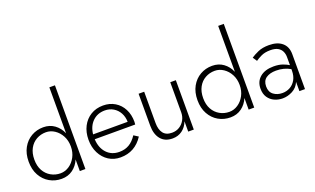

<svg xmlns="http://www.w3.org/2000/svg" viewBox="-83 -1225 2759 1681"><g transform="rotate(-20 1297.0 -385.0)"><path d="M39 -230Q39 -304 69 -358Q99 -412 149.5 -441Q200 -470 261 -470Q321 -470 365 -438Q409 -406 432 -352V-780H484V0H432V-108Q409 -54 365 -22Q321 10 261 10Q200 10 149.5 -19Q99 -48 69 -102Q39 -156 39 -230ZM92 -230Q92 -170 115.5 -127.5Q139 -85 179.5 -62Q220 -39 268 -39Q311 -39 348.5 -64Q386 -89 409 -132Q432 -175 432 -230Q432 -285 409 -328Q386 -371 348.5 -396Q311 -421 268 -421Q220 -421 179.5 -398.5Q139 -376 115.5 -333Q92 -290 92 -230Z M810 10Q748 10 700 -21Q652 -52 624.5 -106.5Q597 -161 597 -231Q597 -301 625 -355Q653 -409 703 -439.5Q753 -470 818 -470Q880 -470 928 -441Q976 -412 1002.5 -360.5Q1029 -309 1029 -242Q1029 -226 1027 -217H650Q654 -136 699 -87.5Q744 -39 816 -39Q868 -39 907.5 -62Q947 -85 979 -134L1021 -107Q945 10 810 10ZM818 -424Q749 -424 704 -380Q659 -336 651 -262H973Q972 -309 952 -345.5Q932 -382 897 -403Q862 -424 818 -424Z M1199 -168Q1199 -108 1225 -73.5Q1251 -39 1307 -39Q1346 -39 1376.5 -58Q1407 -77 1424.5 -109Q1442 -141 1442 -180V-460H1494V0H1442V-96Q1423 -46 1384.5 -18Q1346 10 1295 10Q1223 10 1185 -36.5Q1147 -83 1147 -162V-460H1199Z M1612 -230Q1612 -304 1642 -358Q1672 -412 1722.5 -441Q1773 -470 1834 -470Q1894 -470 1938 -438Q1982 -406 2005 -352V-780H2057V0H2005V-108Q1982 -54 1938 -22Q1894 10 1834 10Q1773 10 1722.5 -19Q1672 -48 1642 -102Q1612 -156 1612 -230ZM1665 -230Q1665 -170 1688.5 -127.5Q1712 -85 1752.5 -62Q1793 -39 1841 -39Q1884 -39 1921.5 -64Q1959 -89 1982 -132Q2005 -175 2005 -230Q2005 -285 1982 -328Q1959 -371 1921.5 -396Q1884 -421 1841 -421Q1793 -421 1752.5 -398.5Q1712 -376 1688.5 -333Q1665 -290 1665 -230Z M2220 -376 2194 -415Q2220 -433 2261.5 -451.5Q2303 -470 2364 -470Q2442 -470 2486 -432.5Q2530 -395 2530 -326V0H2478V-86Q2457 -37 2412 -13.5Q2367 10 2320 10Q2280 10 2244.5 -6Q2209 -22 2187 -54.5Q2165 -87 2165 -136Q2165 -203 2211.5 -242Q2258 -281 2338 -281Q2388 -281 2423 -268Q2458 -255 2478 -242V-319Q2478 -346 2467 -370Q2456 -394 2430.5 -409Q2405 -424 2360 -424Q2309 -424 2274 -407Q2239 -390 2220 -376ZM2218 -138Q2218 -86 2252 -60.5Q2286 -35 2334 -35Q2373 -35 2405.5 -53Q2438 -71 2458 -106Q2478 -141 2478 -192V-205Q2420 -239 2346 -239Q2288 -239 2253 -214.5Q2218 -190 2218 -138Z"/></g></svg>

Font: Jost* Light
Style: Regular
Weight: 300
Version: Version 3.7